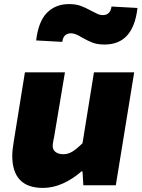

<svg xmlns="http://www.w3.org/2000/svg" viewBox="-20 -907 693 940"><path d="M40 -145Q40 -170 47 -212L102 -553H298L245 -237Q245 -237 241 -217Q238 -202 238 -192Q238 -173 252.5 -162.5Q267 -152 290 -152Q314 -152 335.5 -165.5Q357 -179 384 -206L440 -553H637L547 0H388L384 -68H379Q337 -31 288.5 -9Q240 13 190 13Q40 13 40 -145ZM382 -723Q349 -744 328 -744Q290 -744 285 -702L157 -709Q168 -802 210 -844.5Q252 -887 318 -887Q351 -887 374.5 -878.5Q398 -870 427 -854Q448 -843 459 -838Q470 -833 483 -833Q520 -833 526 -875L653 -868Q633 -689 492 -689Q458 -689 435 -697.5Q412 -706 382 -723Z"/></svg>

Font: Nebula Sans Black
Style: Regular
Weight: 900
Italic angle: -9°
Designer: Paul D. Hunt for Adobe (as Source Sans)
Foundry: Nebula Entertainment & Broadcasting LLC
Version: Version 1.010